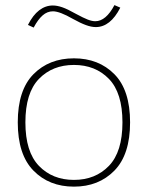

<svg xmlns="http://www.w3.org/2000/svg" viewBox="-20 -712 568 738"><path d="M87.4 -616.2 109.4 -606Q126 -637.2 143.8 -652.8Q161.6 -668.5 183.6 -668.5Q209.5 -668.5 259.8 -639.6Q289.6 -623 310.5 -615.5Q331.5 -607.9 348.1 -607.9Q404.3 -607.9 442.4 -682.6L419.9 -692.4Q387.2 -630.4 346.2 -630.4Q334 -630.4 317.4 -636.7Q300.8 -643.1 272 -658.7Q239.3 -677.2 219.2 -684.1Q199.2 -690.9 183.1 -690.9Q154.8 -690.9 130.6 -672.4Q106.4 -653.8 87.4 -616.2ZM264.2 -462.4Q346.7 -462.4 398.7 -408.7Q450.7 -355 450.7 -241.7Q450.7 -128.4 398.7 -74.5Q346.7 -20.5 264.2 -20.5Q181.6 -20.5 129.6 -74.5Q77.6 -128.4 77.6 -241.7Q77.6 -355 129.6 -408.7Q181.6 -462.4 264.2 -462.4ZM264.2 -487.8Q168.9 -487.8 108.6 -426.8Q48.3 -365.7 48.3 -241.7Q48.3 -117.7 108.6 -56.2Q168.9 5.4 264.2 5.4Q359.4 5.4 419.7 -56.2Q480 -117.7 480 -241.7Q480 -365.7 419.7 -426.8Q359.4 -487.8 264.2 -487.8Z"/></svg>

Font: Estedad-FD VF
Style: Regular
Weight: 100
Designer: Amin Abedi
Version: Version 7.3